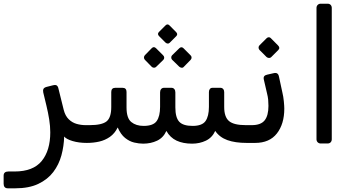

<svg xmlns="http://www.w3.org/2000/svg" viewBox="-69 -770 1915 1037"><path d="M-26.3 247.1Q-38.1 247.1 -43.8 240.6Q-49.4 234.2 -49.4 222.3V178.6Q-49.4 167.3 -42.8 161.8Q-36.2 156.2 -23.7 156.2H9.6Q110 156.2 156.3 99.5Q202.5 42.9 202.5 -55.1Q202.5 -88.6 196.7 -125.1Q190.9 -161.6 181.7 -199.6L164.6 -270.7Q162.2 -282.1 165.8 -289.7Q169.4 -297.2 183.1 -300.8L218 -309.6Q228.9 -312.1 234 -310.2Q239.2 -308.2 242.3 -303.3Q245.4 -298.4 246.7 -291.3L275.2 -176.4Q283.4 -144.2 302.1 -126Q320.7 -107.7 344.8 -100.9Q368.8 -94.1 393.4 -94.1H413Q430.4 -94.1 430.4 -79.1V-28.1Q430.4 1.9 400.4 1.9Q356.8 1.9 323 -8.2Q289.1 -18.3 277.6 -32.7Q276.2 19.2 262.7 69.1Q249.1 119 218.8 159.1Q188.4 199.1 138 223.1Q87.6 247.1 13.2 247.1Z M704 5.9Q681.8 5.9 656 -0.1Q630.3 -6.1 606.6 -25Q582.9 -44 566.7 -81.6Q550.7 -49.1 524.7 -30.8Q498.7 -12.6 467 -5.3Q435.4 1.9 400 1.9Q385 1.9 385 -13.9V-64.1Q385 -94.1 415 -94.1Q481.4 -94.1 506.7 -114.5Q531.9 -134.9 531.9 -191.9V-273.2Q531.9 -284.1 537.4 -290Q543 -295.8 553.8 -295.8H592.7Q614.4 -295.8 614.4 -273.4V-189.5Q614.4 -131.8 640.1 -110.9Q665.8 -90 706.6 -90Q758.8 -90 777.2 -116.1Q795.6 -142.2 795.6 -192.9V-270.9Q795.6 -281.9 801.2 -288.8Q806.8 -295.8 817.5 -295.8H856.2Q867 -295.8 872.6 -288.8Q878.1 -281.9 878.1 -270.9V-190.1Q878.1 -135.2 899 -112.6Q919.8 -90 971.2 -90Q1022.6 -90 1041 -116.1Q1059.4 -142.2 1059.4 -192.9V-272.6Q1059.4 -282.8 1064.4 -289.3Q1069.4 -295.8 1079.4 -295.8H1120.9Q1130.7 -295.8 1136.3 -289.3Q1141.9 -282.8 1141.9 -272.6V-192.1Q1141.9 -137.9 1168.1 -116Q1194.2 -94.1 1258.5 -94.1H1278.7Q1293.7 -94.1 1293.7 -79.1V-28.1Q1293.7 1.9 1263.4 1.9Q1201.1 1.9 1158.9 -13.3Q1116.7 -28.6 1093.4 -62.9Q1077 -26.6 1043.1 -10.3Q1009.1 5.9 968.6 5.9Q919.9 5.9 884.9 -10.3Q849.9 -26.6 829.6 -62.9Q813.3 -26.2 779.4 -10.1Q745.6 5.9 704 5.9ZM847.4 -538.9Q842.6 -534.2 836.6 -534.7Q830.6 -535.2 825 -539.9L789.6 -575.4Q779.1 -586.9 789.6 -597.4L825 -632.8Q835.7 -643.5 846.4 -632.8L881.6 -597.4Q893.9 -585.5 882.8 -574.4ZM774.2 -408.8Q769.7 -404.2 762.7 -404.2Q755.6 -404.1 749.9 -409.8L713.3 -447.2Q708.5 -452.8 708.5 -459.4Q708.5 -466.1 713.3 -471.6L749.9 -509.1Q761.7 -521.7 774.2 -509.1L811.7 -471.6Q817.4 -466.7 817.9 -459.2Q818.4 -451.8 812.7 -446.2ZM923.5 -408.8Q918.6 -403.1 911.6 -404.1Q904.7 -405.1 899.1 -409.8L860.7 -447.2Q855.9 -452 855.9 -459.5Q855.9 -467.1 860.7 -471.6L899.1 -509.1Q911 -520.6 922.5 -509.1L959.9 -471.6Q965.5 -466.9 965.7 -459.4Q965.9 -452 960.1 -446.2Z M1266.4 1.9Q1257 1.9 1253 -4.2Q1249 -10.2 1249 -17.2V-72.2Q1249 -86.2 1257 -90.1Q1265 -94.1 1279 -94.1H1290.8Q1339.7 -94.1 1360.3 -119.8Q1380.9 -145.6 1380.9 -198.1Q1380.9 -215.9 1379.4 -231.7Q1377.9 -247.4 1373.4 -264.9L1355.8 -340.9Q1353.4 -352.5 1358.2 -358.4Q1362.9 -364.4 1373.6 -366.7L1410.5 -375.1Q1432.8 -380.1 1437.6 -356.7L1456.5 -268.8Q1461.5 -248.7 1464 -222.7Q1466.5 -196.8 1466.5 -183.6Q1466.5 -100.5 1426.6 -49.3Q1386.7 1.9 1308.8 1.9ZM1395.4 -461.1Q1390.6 -456.4 1383.4 -456.9Q1376.2 -457.4 1370.6 -462.1L1332.4 -500.3Q1327.5 -506.1 1327.5 -513.1Q1327.5 -520.1 1332.4 -525.1L1370.6 -563.2Q1376.2 -568.8 1382.9 -568.9Q1389.6 -569 1394.4 -563.2L1432.2 -525.1Q1446.1 -511.8 1433.6 -499.3Z M1663.4 5Q1653.4 5 1646.9 -1.5Q1640.4 -8 1640.4 -18V-727Q1640.4 -737 1646.9 -743.5Q1653.4 -750 1663.4 -750H1699.9Q1710.9 -750 1716.9 -743.5Q1722.9 -737 1722.9 -727V-18Q1722.9 -8 1716.9 -1.5Q1710.9 5 1699.9 5Z"/></svg>

Font: Rubik Light
Style: Italic
Weight: 300
Italic angle: -12°
Designer: Hubert and Fischer
Foundry: Hubert and Fischer
Version: Version 2.300;gftools[0.9.30]